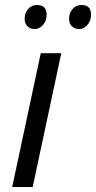

<svg xmlns="http://www.w3.org/2000/svg" viewBox="-20 -748 384 768"><path d="M110.8 0H28.8L143.1 -535.2H225.1ZM78.6 -672.9Q78.6 -695.3 92.3 -711.7Q106 -728 128.4 -728Q166.5 -728 166.5 -689Q166.5 -665 152.1 -648.4Q137.7 -631.8 118.7 -631.8Q101.6 -631.8 90.1 -642.6Q78.6 -653.3 78.6 -672.9ZM256.3 -672.9Q256.3 -695.3 270 -711.7Q283.7 -728 306.6 -728Q344.2 -728 344.2 -689Q344.2 -665 329.8 -648.4Q315.4 -631.8 296.4 -631.8Q279.3 -631.8 267.8 -642.6Q256.3 -653.3 256.3 -672.9Z"/></svg>

Font: CAA NEO Sans
Style: Italic
Weight: 400
Italic angle: -12°
Version: Version 1.10